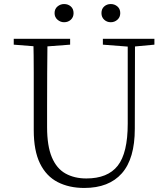

<svg xmlns="http://www.w3.org/2000/svg" viewBox="-20 -915 828 950"><path d="M297 -805Q279 -805 264.5 -817.5Q250 -830 250 -850Q250 -871 264.5 -883Q279 -895 297 -895Q317 -895 330.5 -883Q344 -871 344 -850Q344 -830 330.5 -817.5Q317 -805 297 -805ZM528 -805Q509 -805 495.5 -817.5Q482 -830 482 -850Q482 -871 495.5 -883Q509 -895 528 -895Q547 -895 561 -883Q575 -871 575 -850Q575 -830 561 -817.5Q547 -805 528 -805ZM397 15Q322 15 265.5 -14Q209 -43 178 -106Q147 -169 147 -271V-387Q147 -472 147 -556Q147 -640 145 -723H215Q214 -641 213.5 -557Q213 -473 213 -387V-286Q213 -193 236.5 -137Q260 -81 304 -56.5Q348 -32 407 -32Q513 -32 562.5 -95Q612 -158 612 -303V-723H648L647 -278Q647 -130 583 -57.5Q519 15 397 15ZM48 -694V-723H327V-694L194 -684H175ZM489 -694V-723H744V-694L636 -684H618Z"/></svg>

Font: Noto Serif KR
Style: Regular
Weight: 200
Designer: Ryoko NISHIZUKA 西塚涼子 (kana & ideographs); Frank Grießhammer (Latin, Greek & Cyrillic); Wenlong ZHANG 张文龙 (bopomofo); San
Foundry: Adobe
Version: Version 2.001;hotconv 1.1.0;makeotfexe 2.6.0